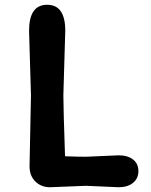

<svg xmlns="http://www.w3.org/2000/svg" viewBox="-20 -780 635 806"><path d="M341 -122 478 -128Q516 -128 538.5 -110.5Q561 -93 561 -62Q561 -31 538.5 -12.5Q516 6 478 6L341 0L190 6Q153 6 128.5 -18Q104 -42 104 -82L110 -380L102 -651Q102 -760 178 -760Q254 -760 254 -651L246 -380Q246 -329 253 -124Q305 -122 341 -122Z"/></svg>

Font: Delius Unicase
Style: Bold
Weight: 700
Designer: Natalia Raices
Foundry: Natalia Raices
Version: Version 1.001